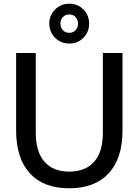

<svg xmlns="http://www.w3.org/2000/svg" viewBox="-20 -1006 748 1036"><path d="M353 10Q215 10 141 -71Q67 -152 67 -302V-720H173V-290Q173 -187 220 -133.5Q267 -80 353 -80Q441 -80 488 -133Q535 -186 535 -290V-720H641V-300Q641 -152 566.5 -71Q492 10 353 10ZM354 -771Q308 -771 277 -802.5Q246 -834 246 -879Q246 -923 277 -954.5Q308 -986 354 -986Q400 -986 430.5 -954.5Q461 -923 461 -879Q461 -834 430.5 -802.5Q400 -771 354 -771ZM354 -829Q375 -829 388 -843.5Q401 -858 401 -879Q401 -899 388 -913.5Q375 -928 354 -928Q332 -928 319 -913.5Q306 -899 306 -879Q306 -858 319 -843.5Q332 -829 354 -829Z"/></svg>

Font: Instrument Sans Medium
Style: Regular
Weight: 500
Designer: Rodrigo Fuenzalida
Foundry: fragTYPE
Version: Version 1.000;gftools[0.9.28]